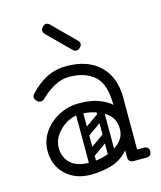

<svg xmlns="http://www.w3.org/2000/svg" viewBox="-111 -806 754 897"><g transform="rotate(-15 266.5 -357.5)"><path d="M403 -24Q403 -29 406 -34Q409 -39 413 -43Q415 -45 420.5 -46.5Q426 -48 437 -48H488Q500 -48 507 -41Q513 -36 513 -24Q513 -13 507 -7Q500 0 488 0H437Q416 0 412 -7Q405 -11 403 -24ZM218 10Q143 10 96.5 -34.5Q50 -79 50 -149Q50 -198 77 -238Q104 -278 149.5 -302.5Q195 -327 248 -327Q309 -327 347.5 -311Q386 -295 403 -278Q403 -379 358 -418.5Q313 -458 236 -458Q199 -458 165.5 -439.5Q132 -421 110 -400Q99 -389 92.5 -385Q86 -381 80 -381Q67 -381 58 -393Q52 -401 52 -409Q52 -417 60 -425Q99 -467 142 -488.5Q185 -510 236 -510Q340 -510 398 -454Q456 -398 456 -300V-26Q456 0 428 0Q401 0 401 -26V-58Q365 -18 318 -4Q271 10 218 10ZM228 -46Q268 -46 308.5 -59Q349 -72 376 -98Q403 -124 403 -161Q403 -204 378 -229Q353 -254 315.5 -265.5Q278 -277 241 -277Q208 -277 176.5 -259Q145 -241 124.5 -212Q104 -183 104 -150Q104 -104 134.5 -75Q165 -46 228 -46ZM235 -78Q225 -93 239 -102L316 -156Q331 -166 340 -152Q351 -137 337 -128L260 -73Q254 -69 247 -70Q240 -71 235 -78ZM235 -176Q225 -191 239 -200L316 -254Q331 -264 340 -250Q351 -235 337 -226L260 -171Q254 -167 247 -168Q240 -169 235 -176ZM335 -17Q318 -17 318 -34V-287Q318 -304 335 -304Q353 -304 353 -288V-35Q353 -17 335 -17ZM239 -17Q222 -17 222 -34V-287Q222 -304 239 -304Q257 -304 257 -288V-35Q257 -17 239 -17ZM287 -574 180 -680Q171 -689 171 -698Q171 -708 179 -716Q188 -725 197 -725Q206 -725 215 -716L322 -609Q329 -602 329 -594Q329 -585 320 -576Q312 -568 302 -568Q293 -568 287 -574Z"/></g></svg>

Font: Agu Display Uzo
Style: Regular
Weight: 400
Version: Version 1.103